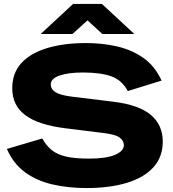

<svg xmlns="http://www.w3.org/2000/svg" viewBox="-20 -940 874 972"><path d="M418 12Q325 12 245 -6.5Q165 -25 106 -68.5Q47 -112 15 -186L194 -239Q214 -203 241.5 -180.5Q269 -158 314 -147.5Q359 -137 430 -137Q517 -137 562 -156Q607 -175 607 -205Q607 -228 585 -244Q563 -260 501 -267L308 -291Q174 -308 108 -357Q42 -406 42 -493Q42 -570 88 -620.5Q134 -671 218.5 -696.5Q303 -722 416 -722Q498 -722 572.5 -705Q647 -688 705.5 -647Q764 -606 798 -532L627 -479Q597 -535 542.5 -554Q488 -573 400 -573Q326 -573 281.5 -557.5Q237 -542 237 -513Q237 -488 261.5 -473Q286 -458 342 -451L554 -425Q684 -409 744 -358Q804 -307 804 -223Q804 -145 756 -92.5Q708 -40 621 -14Q534 12 418 12ZM186 -768 350 -920H496L660 -768H498L423 -837L347 -768Z"/></svg>

Font: Special Gothic Extended Bold
Style: Regular
Weight: 700
Width: 7
Designer: Alistair McCready
Foundry: Monolith
Version: Version 1.000; ttfautohint (v1.8.4.7-5d5b)